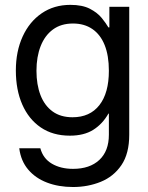

<svg xmlns="http://www.w3.org/2000/svg" viewBox="-20 -543 596 774"><path d="M274.4 210.9Q216.3 210.9 169.7 193.1Q123 175.3 93.5 140.4Q64 105.5 57.6 54.7H142.6Q153.8 96.2 189.2 116.9Q224.6 137.7 274.4 137.7Q341.8 137.7 380.4 101.8Q418.9 65.9 418.9 0V-85H417Q393.6 -43.5 356.2 -19.8Q318.8 3.9 261.7 3.9Q192.9 3.9 144.3 -29.3Q95.7 -62.5 69.8 -121.6Q43.9 -180.7 43.9 -258.8Q43.9 -335.9 71.3 -395.8Q98.6 -455.6 148.2 -489.5Q197.8 -523.4 263.7 -523.4Q312 -523.4 342.5 -507.6Q373 -491.7 390.4 -470.2Q407.7 -448.7 417 -432.6H420.9V-515.6H501V0Q501 76.2 469.5 122.6Q438 168.9 386.2 189.9Q334.5 210.9 274.4 210.9ZM272.5 -70.3Q342.3 -70.3 380.6 -119.1Q418.9 -168 418.9 -257.8Q418.9 -318.8 401.9 -361.3Q384.8 -403.8 352.3 -426Q319.8 -448.2 274.4 -448.2Q226.1 -448.2 193.4 -424.1Q160.6 -399.9 143.8 -356.9Q127 -314 127 -257.8Q127 -201.7 143.3 -159.4Q159.7 -117.2 191.9 -93.8Q224.1 -70.3 272.5 -70.3Z"/></svg>

Font: Inter Display V
Style: Regular
Weight: 400
Designer: Rasmus Andersson
Foundry: rsms
Version: Version 3.015;git-src